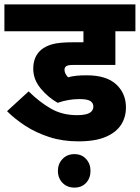

<svg xmlns="http://www.w3.org/2000/svg" viewBox="-20 -642 635 872"><path d="M341 -192Q290 -192 242 -175Q199 -199 165 -240Q131 -281 131 -330Q131 -385 167 -416Q188 -433 219 -441.5Q250 -450 313 -450H359V-500H0V-622H595V-500H504V-347H312Q298 -347 291.5 -345.5Q285 -344 280 -341Q273 -335 273 -325Q273 -315 277.5 -307Q282 -299 289 -291Q308 -296 327.5 -298Q347 -300 374 -300Q463 -300 507.5 -259Q552 -218 552 -154Q552 -110 530 -75.5Q508 -41 460.5 -20.5Q413 0 336 0Q264 0 204 -19.5Q144 -39 96 -70Q48 -101 12 -137L110 -227Q160 -178 211.5 -148.5Q263 -119 330 -119Q369 -119 386.5 -129Q404 -139 404 -158Q404 -174 390.5 -183Q377 -192 341 -192ZM243 134Q243 102 264 80Q285 58 318 58Q351 58 371 80Q391 102 391 134Q391 167 371 188.5Q351 210 318 210Q285 210 264 188.5Q243 167 243 134Z"/></svg>

Font: Noto Sans SemiCondensed ExtraBold
Style: Regular
Weight: 800
Width: 4
Designer: Monotype Design Team
Foundry: Monotype Imaging Inc.
Version: Version 2.013; ttfautohint (v1.8.4.7-5d5b)